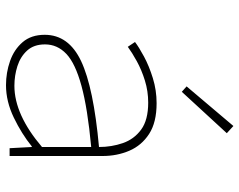

<svg xmlns="http://www.w3.org/2000/svg" viewBox="-99 -687 798 640"><g transform="rotate(90 300.0 -367.0)"><path d="M264 12Q222 12 183.5 -1.5Q145 -15 120.5 -43.5Q96 -72 96 -117Q96 -197 184 -238.5Q272 -280 470 -298Q470 -340 457 -377.5Q444 -415 412 -438.5Q380 -462 322 -462Q284 -462 248.5 -451Q213 -440 184 -424Q155 -408 136 -394L120 -418Q137 -431 168.5 -448Q200 -465 240.5 -477.5Q281 -490 324 -490Q388 -490 426.5 -465Q465 -440 482.5 -399Q500 -358 500 -310V0H474L470 -74H468Q426 -40 372 -14Q318 12 264 12ZM266 -16Q314 -16 365 -39Q416 -62 470 -108V-272Q341 -260 266 -239.5Q191 -219 159.5 -189Q128 -159 128 -118Q128 -81 148.5 -58.5Q169 -36 200.5 -26Q232 -16 266 -16ZM286 -574 268 -590 400 -746 424 -724Z"/></g></svg>

Font: Source Code Pro ExtraLight
Style: Regular
Weight: 200
Monospace: yes
Designer: Paul D. Hunt, Teo Tuominen
Foundry: Adobe
Version: Version 1.026;hotconv 1.1.0;makeotfexe 2.6.0